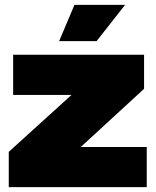

<svg xmlns="http://www.w3.org/2000/svg" viewBox="-20 -769 642 789"><path d="M16 0V-145L274 -379H34V-544H572V-404L312 -165H583V0ZM223 -600 286 -749H494L377 -600Z"/></svg>

Font: Mona Sans Expanded Black
Style: Regular
Weight: 900
Width: 7
Designer: Deni Anggara
Foundry: GitHub
Version: Version 2.000